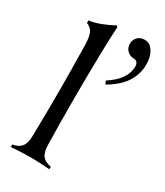

<svg xmlns="http://www.w3.org/2000/svg" viewBox="-197 -868 812 947"><g transform="rotate(30 209.5 -394.5)"><path d="M279.3 -500 271.5 -518.6Q362.8 -577.1 362.8 -649.9Q362.8 -664.6 356.2 -672.9Q349.6 -681.2 337.4 -681.2Q314 -681.2 298.6 -696.5Q283.2 -711.9 283.2 -735.4Q283.2 -758.8 298.6 -773.7Q314 -788.6 337.4 -788.6Q361.8 -788.6 375.5 -773.4Q404.8 -742.2 404.8 -686Q404.8 -571.3 279.3 -500ZM180.2 -366.2Q180.2 -227.1 183.1 -100.1Q183.6 -59.6 199.5 -39.6Q215.3 -19.5 249 -14.6V0Q185.5 -4.9 139.2 -4.9Q92.8 -4.9 29.3 0V-14.6Q63 -19.5 78.9 -39.6Q94.7 -59.6 95.2 -100.1Q98.1 -227.1 98.1 -366.2Q98.1 -455.1 95.2 -619.1Q94.2 -663.1 84.7 -685.1Q75.2 -707 48.8 -717.8V-732.4Q78.1 -735.4 115.5 -749.8Q152.8 -764.2 182.1 -781.2L189 -773.9Q184.6 -700.7 183.1 -618.7Q180.2 -456.1 180.2 -366.2Z"/></g></svg>

Font: Flanker
Style: Regular
Weight: 400
Designer: Flanker
Foundry: Flanker
Version: Version 2.027